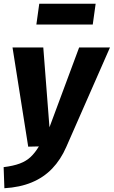

<svg xmlns="http://www.w3.org/2000/svg" viewBox="-37 -786 610 1029"><path d="M387.1 -531.6H552.4L318.1 1.7Q288.6 69.5 242.7 117.4Q196.7 165.3 133 191.6Q69.3 218 -13.5 222.8L-17.5 109.8Q34.6 103.4 69.1 90.4Q103.6 77.5 127.4 55Q151.2 32.5 171.3 -1.3L114.2 0L30.1 -531.6H195L228.1 -103.8ZM475.6 -765.9 460.1 -654.6H157.9L173.4 -765.9Z"/></svg>

Font: Fira Sans Variable
Style: Italic
Weight: 397
Italic angle: -8°
Designer: Carrois Corporate & Edenspiekermann AG
Foundry: Carrois Corporate GbR & Edenspiekermann AG
Version: Version 4.202